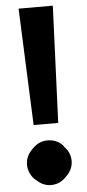

<svg xmlns="http://www.w3.org/2000/svg" viewBox="-60 -901 432 956"><g transform="rotate(-5 156.0 -422.5)"><path d="M239 -184C238 -184 229 -183 229 -184L239 -185ZM217 -283 218 -284 242 -866 241 -867H72L71 -866L95 -284L96 -283ZM156 -201C127 -201 103 -189 84 -170L77 -163C58 -144 45 -119 45 -89C45 -61 57 -35 75 -16L82 -10H83C102 9 126 22 156 22C186 22 210 10 229 -9L237 -17C256 -36 268 -60 268 -89C268 -119 256 -143 237 -162L236 -164V-165L230 -172C211 -191 186 -201 156 -201ZM230 -177V-176Z"/></g></svg>

Font: Hussar Woodtype
Style: SeBd
Weight: 900
Foundry: Cannot Into Space Fonts
Version: Version 1.07